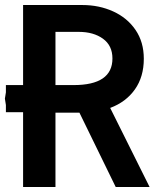

<svg xmlns="http://www.w3.org/2000/svg" viewBox="-38 -745 658 765"><path d="M54 -298H-14.5V-326.5L-18.5 -352L-14.5 -377V-406H54V-725H290Q357 -725 413 -699.5Q469 -674 502 -625.8Q535 -577.5 535 -511Q535 -439 499.5 -388.8Q464 -338.5 401 -315L558 0H423L278.5 -296H183V0H54ZM410 -512Q410 -563.5 372.2 -590.8Q334.5 -618 276 -618H183V-406H255Q410 -406 410 -512Z"/></svg>

Font: JuliaMono
Style: Bold
Weight: 700
Monospace: yes
Designer: cormullion
Foundry: corm
Version: Version 0.055; ttfautohint (v1.8.4)